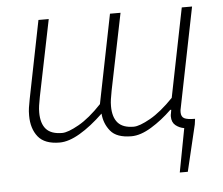

<svg xmlns="http://www.w3.org/2000/svg" viewBox="-49 -535 886 762"><g transform="rotate(-5 394.5 -154.0)"><path d="M637 172 670 -2Q651 -5 636 -17Q621 -29 621 -53Q621 -59 622.5 -64.5Q624 -70 625 -79H621Q582 -41 538.5 -14.5Q495 12 459 12Q400 12 375.5 -18Q351 -48 348 -88Q299 -41 254 -14.5Q209 12 173 12Q113 12 87 -20.5Q61 -53 61 -105Q61 -123 63 -136Q65 -149 69 -170L131 -480H172L110 -176Q106 -155 104 -141.5Q102 -128 102 -114Q102 -70 122 -47.5Q142 -25 186 -25Q209 -25 252.5 -49.5Q296 -74 345 -126L416 -480H458L396 -176Q392 -155 390 -141.5Q388 -128 388 -114Q388 -70 408 -47.5Q428 -25 471 -25Q494 -25 537.5 -49.5Q581 -74 631 -126L702 -480H743L663 -82Q662 -78 661.5 -74.5Q661 -71 661 -66Q661 -48 673 -41.5Q685 -35 716 -35L713 -13L669 172Z"/></g></svg>

Font: Source Sans 3 Light
Style: Italic
Weight: 300
Italic angle: -11°
Designer: Paul D. Hunt
Foundry: Adobe
Version: Version 3.046;hotconv 1.0.118;makeotfexe 2.5.65603